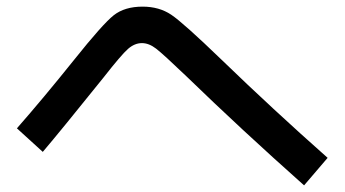

<svg xmlns="http://www.w3.org/2000/svg" viewBox="-20 -625 1040 579"><path d="M109 -167 31 -238Q110 -328 203 -444Q290 -553 323 -579Q356 -605 410 -605Q460 -605 496.5 -580.5Q533 -556 648 -445Q801 -297 968 -149L897 -66Q707 -235 542 -395Q472 -462 450.5 -478.5Q429 -495 408 -495Q386 -495 366 -477.5Q346 -460 292 -391Q161 -228 109 -167Z"/></svg>

Font: M PLUS 1p Medium
Style: Regular
Weight: 500
Version: Version 1.062